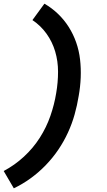

<svg xmlns="http://www.w3.org/2000/svg" viewBox="-62 -861 582 1042"><path d="M13 161 -42 67Q17 36 67.5 -10.5Q118 -57 154 -113.5Q190 -170 211.5 -232Q233 -294 243 -356Q253 -414 253 -471.5Q253 -529 237.5 -581.5Q222 -634 190.5 -678Q159 -722 114 -752L179 -841Q219 -818 252.5 -786Q286 -754 311 -714.5Q336 -675 351.5 -630.5Q367 -586 372.5 -538Q378 -490 376 -440Q374 -390 365 -340Q357 -290 343 -240Q329 -190 307 -142Q285 -94 255 -49.5Q225 -5 187 34.5Q149 74 105 106Q61 138 13 161Z"/></svg>

Font: Iosevka SS04 Extrabold Oblique
Style: Regular
Weight: 800
Italic angle: -9°
Monospace: yes
Designer: Belleve Invis
Foundry: Belleve Invis
Version: Version 19.0.0; ttfautohint (v1.8.4)